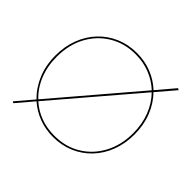

<svg xmlns="http://www.w3.org/2000/svg" viewBox="-183 -928 1157 1157"><g transform="rotate(45 395.0 -350.0)"><path d="M50 -350Q50 -428 75 -493.5Q100 -559 145.5 -607Q191 -655 252.5 -681.5Q314 -708 387 -708Q455 -708 513 -685Q571 -662 616 -620L712 -733L723 -727L624 -611Q671 -564 697.5 -497Q724 -430 724 -350Q724 -272 699 -206.5Q674 -141 628.5 -93Q583 -45 521.5 -18.5Q460 8 387 8Q322 8 265.5 -13.5Q209 -35 165 -74L74 33L64 27L157 -82Q107 -130 78.5 -198.5Q50 -267 50 -350ZM61 -350Q61 -270 88 -203Q115 -136 164 -90L609 -612Q566 -652 509.5 -674.5Q453 -697 387 -697Q292 -697 218 -652Q144 -607 102.5 -529Q61 -451 61 -350ZM713 -350Q713 -427 688 -492Q663 -557 617 -603L172 -82Q214 -44 268.5 -23.5Q323 -3 387 -3Q483 -3 556.5 -48Q630 -93 671.5 -171.5Q713 -250 713 -350Z"/></g></svg>

Font: Jost* Hairline
Style: Regular
Weight: 100
Version: Version 3.7